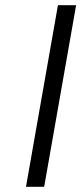

<svg xmlns="http://www.w3.org/2000/svg" viewBox="-20 -719 313 739"><path d="M273 -699 150 0H80L203 -699Z"/></svg>

Font: Fz Poppins Light
Style: Italic
Weight: 300
Italic angle: -10°
Designer: Ninad Kale (Devanagari), Jonny Pinhorn (Latin)
Foundry: Indian Type Foundry
Version: Vit hóa bi Vntype.Com & FontZin.Com